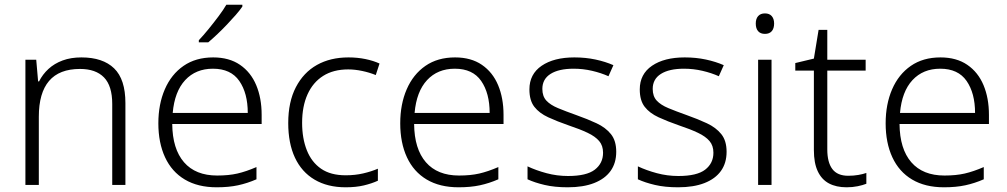

<svg xmlns="http://www.w3.org/2000/svg" viewBox="-20 -786 4279 816"><path d="M88 0V-532H134L142 -440H146Q161 -470 186 -493Q211 -516 246 -529Q281 -542 326 -542Q417 -542 465 -495.5Q513 -449 513 -348V0H457V-344Q457 -421 422 -457Q387 -493 320 -493Q232 -493 188.5 -442Q145 -391 145 -290V0Z M901 10Q821 10 765.5 -23Q710 -56 681.5 -117.5Q653 -179 653 -262Q653 -343 680.5 -406.5Q708 -470 760 -506Q812 -542 886 -542Q954 -542 1000 -510.5Q1046 -479 1069 -424Q1092 -369 1092 -298V-259H712Q713 -153 762 -96.5Q811 -40 903 -40Q952 -40 989 -48.5Q1026 -57 1070 -76V-24Q1031 -7 991.5 1.5Q952 10 901 10ZM714 -306H1033Q1033 -390 997 -442Q961 -494 885 -494Q812 -494 767 -445.5Q722 -397 714 -306ZM1010 -758Q999 -742 982 -722.5Q965 -703 945 -682Q925 -661 904.5 -641.5Q884 -622 865 -606H825V-615Q844 -635 866 -662Q888 -689 909 -717Q930 -745 942 -766H1010Z M1449 10Q1372 10 1317 -22.5Q1262 -55 1233.5 -116Q1205 -177 1205 -263Q1205 -353 1237.5 -415.5Q1270 -478 1327 -510Q1384 -542 1461 -542Q1499 -542 1533 -535Q1567 -528 1593 -516L1577 -467Q1550 -478 1519 -484.5Q1488 -491 1460 -491Q1397 -491 1353.5 -463.5Q1310 -436 1287 -385Q1264 -334 1264 -264Q1264 -198 1284 -147.5Q1304 -97 1344.5 -69Q1385 -41 1449 -41Q1489 -41 1523.5 -49Q1558 -57 1586 -69V-18Q1560 -6 1526.5 2Q1493 10 1449 10Z M1929 10Q1849 10 1793.5 -23Q1738 -56 1709.5 -117.5Q1681 -179 1681 -262Q1681 -343 1708.5 -406.5Q1736 -470 1788 -506Q1840 -542 1914 -542Q1982 -542 2028 -510.5Q2074 -479 2097 -424Q2120 -369 2120 -298V-259H1740Q1741 -153 1790 -96.5Q1839 -40 1931 -40Q1980 -40 2017 -48.5Q2054 -57 2098 -76V-24Q2059 -7 2019.5 1.5Q1980 10 1929 10ZM1742 -306H2061Q2061 -390 2025 -442Q1989 -494 1913 -494Q1840 -494 1795 -445.5Q1750 -397 1742 -306Z M2393 10Q2337 10 2294.5 0Q2252 -10 2222 -24V-79Q2258 -62 2302.5 -50Q2347 -38 2394 -38Q2473 -38 2508 -65Q2543 -92 2543 -137Q2543 -167 2526.5 -186.5Q2510 -206 2477.5 -221.5Q2445 -237 2397 -253Q2348 -270 2310 -287.5Q2272 -305 2251 -332Q2230 -359 2230 -406Q2230 -471 2282 -506.5Q2334 -542 2421 -542Q2469 -542 2511 -533Q2553 -524 2587 -509L2566 -462Q2535 -476 2496.5 -485Q2458 -494 2418 -494Q2355 -494 2320 -472Q2285 -450 2285 -408Q2285 -377 2302 -358.5Q2319 -340 2351.5 -326.5Q2384 -313 2429 -297Q2477 -280 2515.5 -262Q2554 -244 2576.5 -216Q2599 -188 2599 -141Q2599 -93 2575 -59.5Q2551 -26 2505 -8Q2459 10 2393 10Z M2862 10Q2806 10 2763.5 0Q2721 -10 2691 -24V-79Q2727 -62 2771.5 -50Q2816 -38 2863 -38Q2942 -38 2977 -65Q3012 -92 3012 -137Q3012 -167 2995.5 -186.5Q2979 -206 2946.5 -221.5Q2914 -237 2866 -253Q2817 -270 2779 -287.5Q2741 -305 2720 -332Q2699 -359 2699 -406Q2699 -471 2751 -506.5Q2803 -542 2890 -542Q2938 -542 2980 -533Q3022 -524 3056 -509L3035 -462Q3004 -476 2965.5 -485Q2927 -494 2887 -494Q2824 -494 2789 -472Q2754 -450 2754 -408Q2754 -377 2771 -358.5Q2788 -340 2820.5 -326.5Q2853 -313 2898 -297Q2946 -280 2984.5 -262Q3023 -244 3045.5 -216Q3068 -188 3068 -141Q3068 -93 3044 -59.5Q3020 -26 2974 -8Q2928 10 2862 10Z M3202 0V-532H3259V0ZM3231 -642Q3212 -642 3202 -653.5Q3192 -665 3192 -686Q3192 -706 3202 -717.5Q3212 -729 3231 -729Q3250 -729 3260 -717.5Q3270 -706 3270 -686Q3270 -665 3260 -653.5Q3250 -642 3231 -642Z M3578 10Q3534 10 3503 -6.5Q3472 -23 3455.5 -58Q3439 -93 3439 -148V-486H3360V-518L3439 -537L3459 -659H3496V-532H3659V-486H3496V-151Q3496 -96 3517.5 -67.5Q3539 -39 3585 -39Q3608 -39 3628 -42.5Q3648 -46 3662 -51V-5Q3647 1 3625 5.5Q3603 10 3578 10Z M3992 10Q3912 10 3856.5 -23Q3801 -56 3772.5 -117.5Q3744 -179 3744 -262Q3744 -343 3771.5 -406.5Q3799 -470 3851 -506Q3903 -542 3977 -542Q4045 -542 4091 -510.5Q4137 -479 4160 -424Q4183 -369 4183 -298V-259H3803Q3804 -153 3853 -96.5Q3902 -40 3994 -40Q4043 -40 4080 -48.5Q4117 -57 4161 -76V-24Q4122 -7 4082.5 1.5Q4043 10 3992 10ZM3805 -306H4124Q4124 -390 4088 -442Q4052 -494 3976 -494Q3903 -494 3858 -445.5Q3813 -397 3805 -306Z"/></svg>

Font: Noto Sans Symbols Light
Style: Regular
Weight: 300
Version: Version 2.002